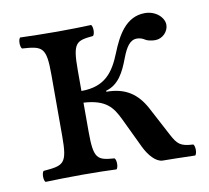

<svg xmlns="http://www.w3.org/2000/svg" viewBox="-58 -501 617 567"><g transform="rotate(-10 251.0 -218.0)"><path d="M386 0C386 0 464 1 484 2C490 -4 490 -25 484 -31C445 -33 437 -41 420 -73L375 -158C350 -205 315 -229 258 -229V-232C297 -243 314 -278 329 -318C341 -349 353 -368 374 -368C383 -368 391 -365 397 -361C403 -357 414 -354 427 -354C449 -354 467 -373 467 -393C467 -415 443 -438 410 -438C352 -438 325 -384 306 -337C284 -282 257 -244 186 -244V-307C186 -390 197 -393 248 -398C254 -404 254 -425 248 -431C224 -430 186 -429 146 -429C103 -429 68 -430 35 -431C29 -425 29 -404 35 -398C96 -394 107 -390 107 -307V-122C107 -39 96 -36 35 -31C29 -25 29 -4 35 2C68 1 103 0 147 0C186 0 226 1 248 2C254 -4 254 -25 248 -31C197 -35 186 -39 186 -122V-209C254 -205 272 -178 290 -141L333 -51C346 -24 366 -1 386 0Z"/></g></svg>

Font: Libertinus Serif
Style: Regular
Weight: 400
Designer: Philipp H. Poll, Khaled Hosny
Foundry: Caleb Maclennan
Version: Version 7.050;RELEASE